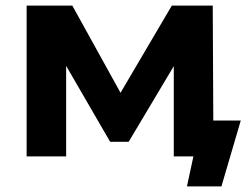

<svg xmlns="http://www.w3.org/2000/svg" viewBox="-20 -558 898 685"><path d="M839 -128 770 107H647L670 0H600V-322L439 -52H373L216 -323V0H75V-538H238L410 -227L593 -538H739L741 -128Z"/></svg>

Font: Montserrat Alternates
Style: Bold
Weight: 700
Designer: Julieta Ulanovsky
Foundry: Julieta Ulanovsky
Version: Version 7.200